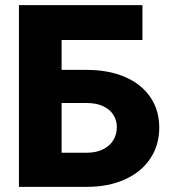

<svg xmlns="http://www.w3.org/2000/svg" viewBox="-20 -727 668 747"><path d="M53.7 -707H534.2V-571.3H219.7V-455.1H317.4Q402.3 -455.1 466.3 -427.5Q530.3 -399.9 564.9 -349.1Q599.6 -298.3 599.6 -230.5Q599.6 -162.6 564.9 -110.4Q530.3 -58.1 466.3 -29.1Q402.3 0 317.4 0H53.7ZM434.6 -232.4Q434.6 -259.3 420.9 -280.5Q407.2 -301.8 380.9 -314Q354.5 -326.2 317.4 -326.2H219.7V-132.8H317.4Q354.5 -132.8 380.9 -146Q407.2 -159.2 420.9 -181.6Q434.6 -204.1 434.6 -232.4Z"/></svg>

Font: Pretendard ExtraBold
Style: Regular
Weight: 800
Designer: Base glyphs from Inter by Rasmus Andersson; Hangeul glyphs from Noto Sans CJK(Source Han Sans) by Jang Soo-young and Kan
Foundry: Kil Hyung-jin
Version: Version 1.309